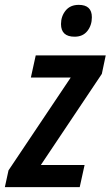

<svg xmlns="http://www.w3.org/2000/svg" viewBox="-53 -770 455 790"><path d="M-33 0 -18 -69 238 -451H74L94 -542H382L366 -466L115 -91H295L275 0ZM254 -619Q198 -619 198 -671Q198 -703 217 -726.5Q236 -750 271 -750Q325 -750 325 -699Q325 -666 306.5 -642.5Q288 -619 254 -619Z"/></svg>

Font: Noto Sans Condensed SemiBold
Style: Italic
Weight: 600
Width: 3
Italic angle: -12°
Designer: Monotype Design Team
Foundry: Monotype Imaging Inc.
Version: Version 2.013; ttfautohint (v1.8.4.7-5d5b)